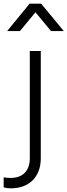

<svg xmlns="http://www.w3.org/2000/svg" viewBox="-80 -810 369 1050"><path d="M-20 220C73 220 143 163 143 56V-531H83V56C83 127 41 163 -21 163C-33 163 -47 162 -60 160V215C-50 218 -33 220 -20 220ZM-41 -640H29L114 -743L199 -640H269L145 -790H82Z"/></svg>

Font: Mluvka Light
Style: Regular
Weight: 300
Designer: Modified by Jiří Krblich, Original typeface by Gumpita Rahayu
Foundry: Gumpita Rahayu & Jiří Krblich
Version: Version 2.000;Glyphs 3.1.1 (3134)